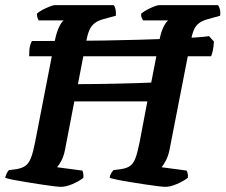

<svg xmlns="http://www.w3.org/2000/svg" viewBox="-30 -724 874 744"><path d="M206 0Q199 0 177.5 -2.5Q156 -5 127.5 -9.5Q99 -14 70.5 -18.5Q42 -23 20 -27.5Q-2 -32 -10 -35Q-8 -44 -3.5 -53Q1 -62 5 -65L36 -69Q58 -73 70.5 -83Q83 -93 91 -115Q99 -137 106 -173L182 -564Q189 -599 199 -619.5Q209 -640 217 -645H120Q118 -648 115.5 -655Q113 -662 113 -671Q120 -678 134 -685.5Q148 -693 162 -698.5Q176 -704 181 -704H411Q415 -699 417.5 -688.5Q420 -678 419 -663L371 -650Q349 -644 336 -633.5Q323 -623 316 -606.5Q309 -590 304 -564L272 -398Q308 -398 348.5 -398.5Q389 -399 428.5 -400Q468 -401 501.5 -402Q535 -403 556 -404L587 -564Q593 -598 603 -618.5Q613 -639 622 -645H524Q522 -649 519 -655.5Q516 -662 517 -671Q525 -678 538.5 -685.5Q552 -693 566 -698.5Q580 -704 586 -704H815Q818 -700 821.5 -690Q825 -680 823 -663L776 -650Q754 -644 741 -634Q728 -624 721 -607.5Q714 -591 709 -564L627 -144Q622 -119 612 -100.5Q602 -82 596 -76L693 -63Q695 -60 697 -52.5Q699 -45 698 -35Q681 -22 655.5 -11Q630 0 611 0Q604 0 582 -2.5Q560 -5 531.5 -9.5Q503 -14 474.5 -18.5Q446 -23 424.5 -27.5Q403 -32 395 -35Q396 -45 401 -53Q406 -61 410 -65L441 -69Q461 -72 474 -81Q487 -90 495 -111.5Q503 -133 511 -173L541 -331H258L222 -144Q217 -118 207.5 -100.5Q198 -83 191 -76L289 -63Q291 -60 292.5 -51.5Q294 -43 293 -35Q277 -22 251.5 -11Q226 0 206 0ZM83 -506Q83 -534 86.5 -547Q90 -560 94 -565Q161 -565 232 -565.5Q303 -566 374 -567Q445 -568 510 -570Q575 -572 629.5 -574Q684 -576 723 -578.5Q762 -581 780 -584L799 -563Q798 -544 795 -529.5Q792 -515 788 -506Z"/></svg>

Font: Texturina Medium 12pt
Style: Bold Italic
Weight: 700
Italic angle: -11°
Version: Version 1.002